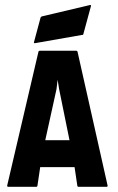

<svg xmlns="http://www.w3.org/2000/svg" viewBox="-20 -739 467 758"><path d="M8.3 -6.3 131.8 -534.7Q132.8 -538.6 136.7 -538.6H281.2Q285.2 -538.6 286.1 -534.7L404.8 -6.3Q405.3 -1.5 400.9 -1.5H290.5Q285.6 -1.5 285.2 -6.3L274.4 -79.1H138.7L127.9 -6.3Q127.4 -1.5 123 -1.5H12.2Q8.3 -1.5 8.3 -6.3ZM213.4 -387.2 207.5 -424.3 203.1 -387.2 158.7 -185.5H254.4ZM114.3 -573.2 140.1 -669.4Q141.1 -672.9 145.5 -674.3L335.4 -719.2Q340.3 -720.2 338.9 -714.4L309.1 -604.5Q308.1 -600.1 303.7 -601.1L117.2 -568.4Q112.8 -568.8 114.3 -573.2Z"/></svg>

Font: WRV
Style: Display
Weight: 400
Designer: Will Viles x Danh Hong
Version: Version 8.001; ttfautohint (v1.8.3)